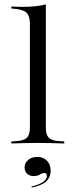

<svg xmlns="http://www.w3.org/2000/svg" viewBox="-20 -653 344 874"><path d="M152.4 -2.4Q121 -2.4 92.3 -1.6Q63.7 -0.8 31.5 0V-8.9L52.4 -10.5Q87.1 -12.1 101.6 -25.4Q116.1 -38.7 116.1 -71V-206.5H188.7V-71Q188.7 -38.7 202.8 -25.4Q216.9 -12.1 251.6 -10.5L272.6 -8.9V0Q240.3 -0.8 211.7 -1.6Q183.1 -2.4 152.4 -2.4ZM116.1 -206.5V-544.4Q116.1 -579.8 101.2 -594.8Q86.3 -609.7 46 -612.9L31.5 -614.5V-623.4Q50.8 -622.6 61.7 -622.2Q72.6 -621.8 84.7 -621.8Q114.5 -621.8 141.1 -624.6Q167.7 -627.4 188.7 -633.1V-623.4V-206.5ZM124.2 200.8 123.4 196Q158.1 187.9 175.8 175.4Q193.5 162.9 193.5 148.4Q193.5 134.7 182.3 134.7Q171.8 134.7 161.3 141.5Q150.8 148.4 133.1 148.4Q114.5 148.4 103.2 137.5Q91.9 126.6 91.9 109.7Q91.9 88.7 108.1 75Q124.2 61.3 150 61.3Q176.6 61.3 193.5 78.2Q210.5 95.2 210.5 124.2Q210.5 154 189.9 173Q169.4 191.9 124.2 200.8Z"/></svg>

Font: Playfair 144pt SemiExpanded Light
Style: Regular
Weight: 300
Width: 6
Designer: Claus Eggers Sørensen
Foundry: Claus Eggers Sørensen
Version: Version 2.203